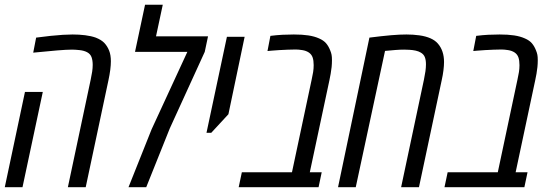

<svg xmlns="http://www.w3.org/2000/svg" viewBox="-20 -784 2297 804"><path d="M264.2 0 359.9 -451.2Q363.8 -469.2 366 -484.1Q368.2 -499 368.2 -512.2Q368.2 -531.2 363.3 -544.7Q358.4 -558.1 344.7 -565.4Q331.5 -572.3 313 -574.2Q294.4 -576.2 281.7 -576.2Q259.3 -576.2 218.5 -572.8Q177.7 -569.3 119.1 -563.5L131.3 -626.5Q163.6 -630.9 191.7 -633.8Q219.7 -636.7 243.2 -638.2Q266.6 -639.6 284.2 -639.6Q311 -639.6 336.4 -636.5Q361.8 -633.3 380.9 -626.5Q392.1 -622.1 401.4 -616.5Q410.6 -610.8 417.5 -603.5Q429.7 -590.3 437 -572Q444.3 -553.7 444.3 -527.3Q444.3 -511.7 441.7 -491.2Q439 -470.7 434.1 -447.8L338.9 0ZM0 0 84.5 -398.9H159.2L74.2 0Z M518.1 0 614.7 -242.2 764.6 -566.9H545.4L587.4 -764.2H661.6L633.3 -631.8H851.1L837.4 -566.9L690.9 -246.1L592.3 0Z M844.7 -228 930.2 -629.9H1004.4L936.5 -305.7L864.7 -228Z M979.5 0 992.7 -62.5H1202.6L1285.2 -451.2Q1289.1 -468.3 1291.3 -482.4Q1293.5 -496.6 1293.5 -511.2Q1293.5 -530.8 1289.1 -543.5Q1284.7 -556.2 1273.4 -564Q1261.7 -571.8 1245.8 -574.2Q1230 -576.7 1217.8 -576.7Q1202.1 -576.7 1184.3 -575.9Q1166.5 -575.2 1149.2 -574.2Q1131.8 -573.2 1116.2 -571.8L1100.1 -570.3L1112.3 -633.8Q1139.2 -637.2 1163.1 -638.4Q1187 -639.6 1210.4 -639.6Q1245.6 -639.6 1271.2 -635.7Q1296.9 -631.8 1316.4 -623Q1335.4 -614.7 1345.7 -602.5Q1356 -590.3 1362.8 -572.8Q1366.7 -563.5 1368.4 -554.9Q1370.1 -546.4 1370.1 -532.2Q1370.1 -517.6 1368.7 -503.4Q1367.2 -489.3 1364.7 -475.3Q1362.3 -461.4 1359.4 -447.8L1277.3 -62.5H1327.1L1314 0Z M1395.5 0 1526.9 -626.5Q1552.7 -629.9 1575.4 -632.3Q1598.1 -634.8 1617.4 -636.5Q1636.7 -638.2 1652.8 -638.9Q1668.9 -639.6 1682.1 -639.6Q1709.5 -639.6 1736.1 -636Q1762.7 -632.3 1782.7 -623.5Q1792.5 -619.1 1800 -613.8Q1807.6 -608.4 1813.5 -601.6Q1826.7 -586.4 1833 -567.1Q1839.4 -547.9 1839.4 -524.4Q1839.4 -508.8 1836.9 -489.3Q1834.5 -469.7 1829.6 -447.8L1734.4 0H1659.7L1755.4 -451.2Q1759.3 -469.7 1761.5 -485.4Q1763.7 -501 1763.7 -514.6Q1763.7 -533.2 1758.8 -545.2Q1753.9 -557.1 1741.7 -564Q1732.9 -569.3 1720.5 -572Q1708 -574.7 1695.1 -575.4Q1682.1 -576.2 1672.4 -576.2Q1655.3 -576.2 1636.2 -574.7Q1617.2 -573.2 1592.3 -570.8L1469.7 0Z M1841.3 0 1854.5 -62.5H2064.5L2147 -451.2Q2150.9 -468.3 2153.1 -482.4Q2155.3 -496.6 2155.3 -511.2Q2155.3 -530.8 2150.9 -543.5Q2146.5 -556.2 2135.3 -564Q2123.5 -571.8 2107.7 -574.2Q2091.8 -576.7 2079.6 -576.7Q2064 -576.7 2046.1 -575.9Q2028.3 -575.2 2011 -574.2Q1993.7 -573.2 1978 -571.8L1961.9 -570.3L1974.1 -633.8Q2001 -637.2 2024.9 -638.4Q2048.8 -639.6 2072.3 -639.6Q2107.4 -639.6 2133.1 -635.7Q2158.7 -631.8 2178.2 -623Q2197.3 -614.7 2207.5 -602.5Q2217.8 -590.3 2224.6 -572.8Q2228.5 -563.5 2230.2 -554.9Q2231.9 -546.4 2231.9 -532.2Q2231.9 -517.6 2230.5 -503.4Q2229 -489.3 2226.6 -475.3Q2224.1 -461.4 2221.2 -447.8L2139.2 -62.5H2189L2175.8 0Z"/></svg>

Font: Open Sans Condensed
Style: Italic
Weight: 400
Width: 3
Italic angle: -12°
Designer: Monotype Design Team
Foundry: Monotype Imaging Inc.
Version: Version 3.000